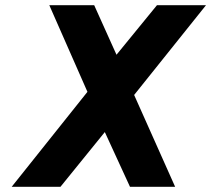

<svg xmlns="http://www.w3.org/2000/svg" viewBox="-20 -720 814 740"><path d="M25 0 317 -366 170 -700H343L429 -509L585 -700H774L497 -354L655 0H481L384 -211L213 0Z"/></svg>

Font: Overpass Black
Style: Italic
Weight: 900
Italic angle: -10°
Designer: Delve Withrington, Dave Bailey, Thomas Jockin
Foundry: Delve Fonts LLC
Version: Version 4.000